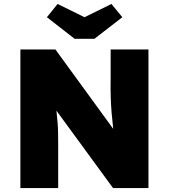

<svg xmlns="http://www.w3.org/2000/svg" viewBox="-20 -950 853 970"><path d="M83 0V-700H260L552 -299Q547 -343 544 -379Q541 -415 539.5 -456Q538 -497 539 -553V-700H730V0H551L265 -391Q269 -357 271 -330.5Q273 -304 273.5 -275.5Q274 -247 274 -208V0ZM357 -754 217 -863 271 -930 407 -863 543 -930 598 -863 457 -754Z"/></svg>

Font: Lexend Deca ExtraBold
Style: Regular
Weight: 800
Designer: Bonnie Shaver-Troup, Thomas Jockin
Foundry: Lexend
Version: Version 1.008; ttfautohint (v1.8.4.7-5d5b)